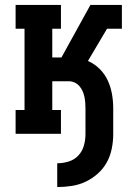

<svg xmlns="http://www.w3.org/2000/svg" viewBox="-20 -540 540 775"><path d="M211 215V119Q234 119 257 112Q280 105 296 88Q312 71 318.5 48Q325 25 325 2V-103Q325 -115 324 -127Q323 -139 320.5 -150.5Q318 -162 313 -173Q308 -184 300 -193Q292 -202 281 -207Q270 -212 258 -212H191V-96H226V0H43V-96H79V-424H43V-520H226V-424H191V-308H228L345 -520H472V-424H412L335 -294Q362 -282 382.5 -261.5Q403 -241 415 -215Q427 -189 432 -160.5Q437 -132 437 -103V2Q437 31 431 60.5Q425 90 411 115.5Q397 141 374.5 161Q352 181 325.5 193.5Q299 206 269.5 210.5Q240 215 211 215Z"/></svg>

Font: Iosevka Curly Slab
Style: Bold
Weight: 700
Monospace: yes
Designer: Belleve Invis
Foundry: Belleve Invis
Version: Version 22.1.2; ttfautohint (v1.8.4)